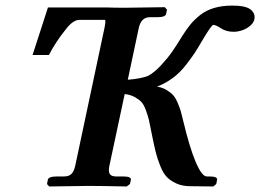

<svg xmlns="http://www.w3.org/2000/svg" viewBox="-20 -673 940 694"><path d="M751 1 665 0Q637.2 -0.5 616.5 -10.3Q595.7 -20 582.8 -33.4Q569.8 -46.9 559.3 -73.2Q548.8 -99.6 543.5 -120.8Q538.1 -142.1 530.3 -180.2Q529.3 -185.5 527.3 -195.3Q521.5 -225.6 518.1 -240Q514.6 -254.4 507.3 -274.7Q500 -294.9 491 -304.4Q481.9 -314 466.8 -322.3Q451.7 -330.6 430.7 -333L375.5 -74.2Q371.1 -53.7 376.7 -44.4Q382.3 -35.2 399.4 -35.2H425.3Q455.1 -35.2 453.1 -22.9L449.7 -7.8L438 1Q338.4 -1 300.3 -1L157.7 1L149.9 -7.8L152.8 -22.9Q155.3 -35.2 185.5 -35.2H211.4Q229.5 -35.2 238.5 -44.7Q247.6 -54.2 252 -74.2L357.4 -570.8Q362.8 -596.7 359.9 -601.1H266.6Q242.7 -601.1 214.8 -563Q182.1 -522.5 156.7 -474.1H97.7L153.3 -646H309.1H367.2Q390.1 -645 433.1 -645L575.7 -647L583.5 -638.2L580.6 -623Q578.1 -610.8 547.9 -610.8H522Q489.7 -610.8 481.4 -570.8L441.9 -384.8Q490.7 -388.7 515.6 -398.9Q538.1 -411.1 562.5 -437.5Q586.9 -463.9 602.3 -486.1Q617.7 -508.3 638.2 -542Q654.3 -567.4 668.2 -584.5Q682.1 -601.6 703.6 -618.7Q725.1 -635.7 754.2 -644.3Q783.2 -652.8 819.8 -652.8Q867.7 -652.8 885.7 -638.7Q903.8 -624.5 899.4 -603Q897 -590.8 884.5 -580.1Q872.1 -569.3 856 -563.7Q839.8 -558.1 824.7 -558.1Q797.9 -558.1 778.3 -570.8Q760.3 -583 751 -583Q744.6 -583 712.4 -528.8Q694.8 -498.5 684.3 -482.4Q673.8 -466.3 652.1 -438.2Q630.4 -410.2 604.2 -390.9Q578.1 -371.6 547.4 -359.9Q566.9 -356.9 581.8 -347.9Q596.7 -338.9 605.5 -329.3Q614.3 -319.8 622.1 -301.5Q629.9 -283.2 633.1 -272.2Q636.2 -261.2 641.6 -238.8Q664.6 -141.6 687 -88.4Q709.5 -35.2 727.5 -35.2H737.3Q767.1 -35.2 764.6 -22.9L761.7 -7.8Z"/></svg>

Font: Linux Libertine Slanted
Style: Semibold Slanted
Weight: 600
Designer: Philipp H. Poll
Foundry: Philipp H. Poll
Version: Version 5.1.1